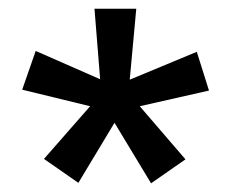

<svg xmlns="http://www.w3.org/2000/svg" viewBox="-20 -740 530 441"><path d="M160 -320 81 -375 187 -496 31 -534 62 -623 210 -558 197 -720H293L278 -557L432 -621L460 -532L301 -496L406 -374L327 -319L243 -458Z"/></svg>

Font: Chivo SemiBold
Style: Regular
Weight: 600
Designer: Hector Gatti
Foundry: Omnibus-Type
Version: Version 2.002